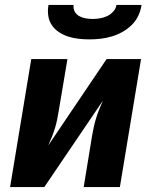

<svg xmlns="http://www.w3.org/2000/svg" viewBox="-20 -760 640 780"><path d="M21 0 107 -520H254L219 -312Q216 -294 212.5 -276Q209 -258 203.5 -240Q198 -222 191 -204.5Q184 -187 176 -169L413 -520H553L467 0H320L354 -208Q357 -226 361 -244Q365 -262 370.5 -280Q376 -298 383 -315.5Q390 -333 398 -351L160 0ZM343 -600Q321 -600 299 -602.5Q277 -605 257 -611.5Q237 -618 219.5 -629.5Q202 -641 190.5 -658Q179 -675 176 -696.5Q173 -718 177 -740H279Q277 -725 283.5 -713Q290 -701 302 -694.5Q314 -688 328 -685.5Q342 -683 357 -683Q371 -683 386 -685.5Q401 -688 415 -694.5Q429 -701 440 -713Q451 -725 453 -740H555Q552 -718 542 -696.5Q532 -675 514.5 -658Q497 -641 476 -629.5Q455 -618 432.5 -611.5Q410 -605 387.5 -602.5Q365 -600 343 -600Z"/></svg>

Font: Iosevka SS04 Hv Ex Obl
Style: Regular
Weight: 900
Width: 7
Italic angle: -9°
Monospace: yes
Designer: Belleve Invis
Foundry: Belleve Invis
Version: Version 19.0.0; ttfautohint (v1.8.4)